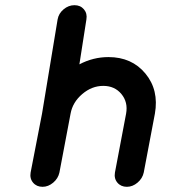

<svg xmlns="http://www.w3.org/2000/svg" viewBox="-20 -721 653 740"><path d="M469 -1Q446 -1 432.5 -17Q419 -33 423 -56L466 -283Q474 -327 448 -358.5Q422 -390 378 -390Q334 -390 297 -358.5Q260 -327 252 -283L209 -56Q204 -33 185 -17Q166 -1 144 -1Q121 -1 107.5 -17Q94 -33 98 -56L142 -283L202 -646Q206 -669 225 -685Q244 -701 267 -701Q290 -701 303.5 -685Q317 -669 313 -646L286 -473Q339 -501 398 -501Q488 -501 540.5 -437.5Q593 -374 577 -283L534 -56Q529 -33 510 -17Q491 -1 469 -1Z"/></svg>

Font: Quicksand
Style: Bold Italic
Weight: 700
Italic angle: -12°
Designer: Andrew Paglinawan
Foundry: Andrew Paglinawan
Version: 1.002